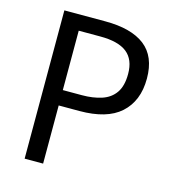

<svg xmlns="http://www.w3.org/2000/svg" viewBox="-107 -803 809 893"><g transform="rotate(15 297.5 -357.0)"><path d="M290 -714Q416 -714 481 -663.5Q546 -613 546 -507Q546 -452 529 -410Q512 -368 479 -338.5Q446 -309 396.5 -294.5Q347 -280 282 -280H182V0H93V-714ZM286 -640H182V-354H274Q327 -354 368.5 -367.5Q410 -381 433 -414Q456 -447 456 -505Q456 -574 414.5 -607Q373 -640 286 -640Z"/></g></svg>

Font: Noto Sans Hebrew Thin
Style: Regular
Weight: 400
Version: Version 3.001